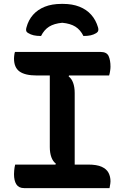

<svg xmlns="http://www.w3.org/2000/svg" viewBox="-20 -967 640 987"><path d="M364 -94H256L267 -126Q252 -137 244 -159Q236 -181 236 -211Q236 -259 236 -308.5Q236 -358 236 -407.5Q236 -457 236 -506.5Q236 -556 236 -606H344L333 -574Q348 -563 356 -541Q364 -519 364 -489Q364 -440 364 -391.5Q364 -343 364 -293Q364 -243 364 -193.5Q364 -144 364 -94ZM543 0H104Q90 0 80 -5Q70 -10 64 -19.5Q58 -29 55 -42Q52 -55 52 -72Q52 -82 53 -90.5Q54 -99 55 -107Q56 -115 58 -121H432Q478 -121 503 -109.5Q528 -98 538 -78.5Q548 -59 548 -35Q548 -29 547 -23Q546 -17 545 -11.5Q544 -6 543 0ZM57 -700H497Q529 -700 538.5 -678.5Q548 -657 548 -624Q548 -619 547.5 -613.5Q547 -608 546 -602Q545 -596 544 -590.5Q543 -585 541 -579H169Q109 -579 80.5 -599.5Q52 -620 52 -666Q52 -670 52.5 -675Q53 -680 53.5 -684.5Q54 -689 55 -693.5Q56 -698 57 -700ZM191 -782Q169 -782 153.5 -785.5Q138 -789 125 -797Q116 -802 114.5 -809.5Q113 -817 116 -826Q126 -864 150 -891Q174 -918 210.5 -932.5Q247 -947 296 -947H304Q352 -947 388.5 -932.5Q425 -918 449 -891Q473 -864 484 -826Q487 -817 485 -809.5Q483 -802 475 -797Q462 -789 446.5 -785.5Q431 -782 409 -782Q393 -814 367.5 -830Q342 -846 300 -850Q258 -846 232.5 -830Q207 -814 191 -782Z"/></svg>

Font: Recursive Monospace Casual SemiBold
Style: Regular
Weight: 600
Version: Version 1.047